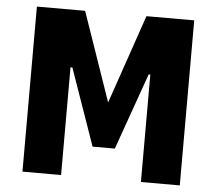

<svg xmlns="http://www.w3.org/2000/svg" viewBox="-51 -761 922 817"><g transform="rotate(5 410.0 -352.5)"><path d="M74 0V-705H280L416 -312H407L542 -705H746V0H580V-459H573L457 -132H362L247 -460H239V0Z"/></g></svg>

Font: Nunito Sans 7pt Condensed Black
Style: Regular
Weight: 900
Width: 3
Designer: Vernon Adams
Foundry: Vernon Adams
Version: Version 3.101;gftools[0.9.27]